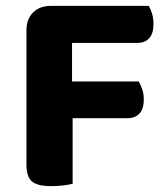

<svg xmlns="http://www.w3.org/2000/svg" viewBox="-20 -626 568 653"><path d="M486 -606Q492 -596 497 -580Q502 -564 502 -545Q502 -512 487.5 -496Q473 -480 447 -480H225V-349H452Q458 -338 463.5 -323Q469 -308 469 -288Q469 -255 454 -239.5Q439 -224 414 -224H227V-1Q216 2 196 4.5Q176 7 154 7Q107 7 88.5 -9Q70 -25 70 -67V-523Q70 -561 92.5 -583.5Q115 -606 153 -606Z"/></svg>

Font: Baloo Thambi 2
Style: Bold
Weight: 700
Designer: Aadarsh Rajan and Ek Type
Foundry: Ek Type
Version: Version 1.640;hotconv 1.0.111;makeotfexe 2.5.65597; ttfautoh